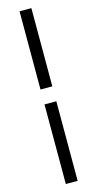

<svg xmlns="http://www.w3.org/2000/svg" viewBox="-165 -885 611 1207"><g transform="rotate(-15 140.5 -281.0)"><path d="M102 -334H179V-843H102ZM102 281H179V-237H102Z"/></g></svg>

Font: Genne Gothic Medium
Style: Regular
Weight: 500
Designer: Ryoko NISHIZUKA (kana & ideographs); Paul D. Hunt (Latin, Greek & Cyrillic); Wenlong ZHANG (bopomofo); Sandoll Communica
Foundry: Adobe Systems Incorporated
Version: Version 1.004;PS 1.004;hotconv 16.6.51;makeotf.lib2.5.65220